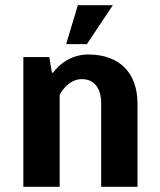

<svg xmlns="http://www.w3.org/2000/svg" viewBox="-20 -720 615 740"><path d="M295 -415C340 -415 370 -385 370 -320V0H510V-320C510 -440 440 -510 320 -510C230 -510 185 -440 185 -440H180L170 -500H70V0H210V-355C210 -355 240 -415 295 -415ZM280 -700 235 -550H315L415 -700Z"/></svg>

Font: Scada
Style: Bold
Weight: 700
Designer: Jovanny Lemonad
Foundry: Jovanny Lemonad
Version: Version 3.005